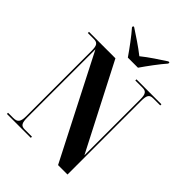

<svg xmlns="http://www.w3.org/2000/svg" viewBox="-261 -1056 1181 1181"><g transform="rotate(45 329.5 -465.5)"><path d="M301 -771H389C420 -816 469 -883 503 -921V-931H494C454 -905 389 -863 345 -827C300 -863 236 -905 196 -931H187V-921C221 -883 270 -816 301 -771ZM20 0H228V-10H165C133 -10 124 -25 124 -76V-666L465 0H547V-638C547 -689 556 -704 589 -704H650V-714H433V-704H495C527 -704 537 -690 537 -642V-157L250 -714H20V-704H71C104 -704 114 -690 114 -642V-76C114 -25 102 -10 64 -10H20Z"/></g></svg>

Font: Noto Serif Display Condensed Extra
Style: Regular
Weight: 800
Width: 3
Designer: Monotype Design Team
Foundry: Monotype Imaging Inc.
Version: Version 1.900